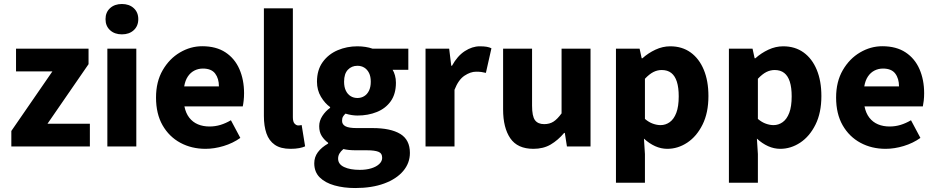

<svg xmlns="http://www.w3.org/2000/svg" viewBox="-20 -743 4744 974"><path d="M37.5 0V-78.6L245.8 -380.8H61.3V-496.1H429.2V-417.5L220.9 -115.3H435.9V0Z M524.6 0V-496H671.5V0ZM598.4 -568.7Q561.5 -568.7 538.4 -589.8Q515.3 -610.9 515.3 -645.9Q515.3 -680.7 538.4 -701.7Q561.5 -722.7 598.4 -722.7Q635.4 -722.7 658.4 -701.7Q681.5 -680.7 681.5 -645.9Q681.5 -610.9 658.4 -589.8Q635.4 -568.7 598.4 -568.7Z M1022.5 12Q951.7 12 894.7 -18.8Q837.8 -49.6 804.6 -107.6Q771.5 -165.7 771.5 -248.2Q771.5 -328.8 805.4 -387.1Q839.2 -445.4 892.9 -476.9Q946.6 -508.5 1005.8 -508.5Q1076.7 -508.5 1123.9 -477.3Q1171.1 -446.1 1194.6 -392Q1218.1 -337.9 1218.1 -270Q1218.1 -249.8 1216 -232.1Q1214 -214.5 1211.5 -203.3H915.5Q922.6 -168.4 940.2 -145.9Q957.8 -123.3 984 -112.3Q1010.1 -101.3 1043 -101.3Q1071.6 -101.3 1098.4 -109.4Q1125.2 -117.6 1151.4 -133L1199.2 -43.4Q1161.8 -16.7 1114.5 -2.3Q1067.1 12 1022.5 12ZM914.4 -304.7H1090.6Q1090.6 -344.7 1071.4 -370Q1052.3 -395.2 1009.4 -395.2Q986.4 -395.2 966.6 -385.3Q946.8 -375.4 933.1 -355.2Q919.4 -335 914.4 -304.7Z M1454 12Q1403.6 12 1374.1 -8.5Q1344.5 -29 1331.6 -66.5Q1318.7 -104 1318.7 -154.2V-700.6H1465.7V-148.2Q1465.7 -124.8 1474.6 -115.7Q1483.5 -106.6 1492.6 -106.6Q1497.3 -106.6 1500.8 -107.1Q1504.3 -107.6 1510.3 -108.6L1527.8 -0.6Q1516.1 4.9 1497.7 8.4Q1479.3 12 1454 12Z M1781.8 210.9Q1724.1 210.9 1676.8 197.6Q1629.5 184.3 1601.8 156.8Q1574.2 129.3 1574.2 85.2Q1574.2 54 1592.5 29.2Q1610.8 4.4 1644.6 -14.7V-18.7Q1625.8 -32.2 1612.5 -52.4Q1599.3 -72.6 1599.3 -102.9Q1599.3 -130.2 1615.3 -154.7Q1631.3 -179.3 1654.6 -195.9V-199.9Q1628.5 -218.2 1608.2 -251.9Q1588 -285.6 1588 -328.6Q1588 -388.1 1617 -428.2Q1646 -468.2 1692.9 -488.2Q1739.8 -508.1 1793.2 -508.1Q1814 -508.1 1833.7 -505Q1853.4 -502 1870 -496.1H2051.4V-389H1971.7Q1978.7 -377.9 1983.6 -360.6Q1988.5 -343.2 1988.5 -323.6Q1988.5 -266.6 1962.4 -229.7Q1936.3 -192.9 1891.8 -174.9Q1847.4 -156.9 1793.2 -156.9Q1779.6 -156.9 1764.6 -159.2Q1749.6 -161.5 1732.6 -166.6Q1724 -158.5 1719.7 -150.9Q1715.3 -143.3 1715.3 -129.7Q1715.3 -111.7 1732.4 -102.5Q1749.4 -93.3 1789.6 -93.3H1870Q1961.5 -93.3 2010.5 -63.6Q2059.4 -33.9 2059.4 32.8Q2059.4 84.3 2025.4 124.5Q1991.4 164.8 1929.2 187.8Q1866.9 210.9 1781.8 210.9ZM1793.2 -245.9Q1812.5 -245.9 1827.7 -255.3Q1842.9 -264.6 1851.9 -283Q1860.9 -301.4 1860.9 -328.6Q1860.9 -355.1 1852 -372.9Q1843 -390.7 1827.9 -400Q1812.7 -409.3 1793.2 -409.3Q1763.9 -409.3 1744.7 -389.1Q1725.5 -368.9 1725.5 -328.6Q1725.5 -301.4 1734.5 -283Q1743.5 -264.6 1758.7 -255.3Q1773.8 -245.9 1793.2 -245.9ZM1805.2 118.7Q1838.3 118.7 1863.7 110.8Q1889.2 102.9 1903.9 89Q1918.7 75 1918.7 57.9Q1918.7 34 1899.1 26.7Q1879.4 19.4 1843 19.4H1791.6Q1766.1 19.4 1750.4 17.8Q1734.6 16.2 1722 13.1Q1708.3 24.7 1701.7 36.3Q1695.2 47.9 1695.2 61.7Q1695.2 90 1725.5 104.3Q1755.8 118.7 1805.2 118.7Z M2138.7 0V-496.1H2258.6L2269.2 -409.4H2272.9Q2300.2 -459.2 2338 -483.7Q2375.7 -508.1 2413.8 -508.1Q2434.9 -508.1 2448.8 -505.7Q2462.6 -503.3 2473 -498.1L2444.9 -373.3Q2432.6 -376.3 2422 -377.8Q2411.4 -379.3 2395 -379.3Q2366.9 -379.3 2336.3 -359Q2305.6 -338.7 2285.7 -287.5V0Z M2686 12Q2605.3 12 2568.7 -41.5Q2532.2 -95 2532.2 -188V-496H2679.1V-207Q2679.1 -153.2 2694 -133.3Q2708.9 -113.3 2740.5 -113.3Q2768 -113.3 2787.8 -126Q2807.5 -138.6 2828.8 -167.9V-496H2975.7V0H2856L2845.3 -68.6H2841.7Q2810.8 -31.8 2773.7 -9.9Q2736.5 12 2686 12Z M3104.7 184.1V-496.1H3224.6L3235.2 -447.3H3238.9Q3268.3 -473.8 3305 -491Q3341.7 -508.1 3380.1 -508.1Q3440.2 -508.1 3483.5 -476.9Q3526.8 -445.7 3550.3 -389Q3573.8 -332.4 3573.8 -255.9Q3573.8 -170.8 3543.9 -110.8Q3514 -50.8 3466.4 -19.4Q3418.8 12 3365.1 12Q3333.6 12 3303.5 -1.5Q3273.4 -15.1 3246.7 -39.8L3251.7 38.7V184.1ZM3330.8 -108.3Q3356.5 -108.3 3377.5 -123.4Q3398.6 -138.4 3410.9 -170.7Q3423.1 -202.9 3423.1 -254.2Q3423.1 -298.8 3413.7 -328.4Q3404.3 -358 3385.3 -372.9Q3366.3 -387.8 3336.9 -387.8Q3314.8 -387.8 3294.4 -377.5Q3274 -367.1 3251.7 -343.4V-139.7Q3271.8 -122.6 3292.3 -115.5Q3312.7 -108.3 3330.8 -108.3Z M3677.7 184.1V-496.1H3797.6L3808.2 -447.3H3811.9Q3841.3 -473.8 3878 -491Q3914.7 -508.1 3953.1 -508.1Q4013.2 -508.1 4056.5 -476.9Q4099.8 -445.7 4123.3 -389Q4146.8 -332.4 4146.8 -255.9Q4146.8 -170.8 4116.9 -110.8Q4087 -50.8 4039.4 -19.4Q3991.8 12 3938.1 12Q3906.6 12 3876.5 -1.5Q3846.4 -15.1 3819.7 -39.8L3824.7 38.7V184.1ZM3903.8 -108.3Q3929.5 -108.3 3950.5 -123.4Q3971.6 -138.4 3983.9 -170.7Q3996.1 -202.9 3996.1 -254.2Q3996.1 -298.8 3986.7 -328.4Q3977.3 -358 3958.3 -372.9Q3939.3 -387.8 3909.9 -387.8Q3887.8 -387.8 3867.4 -377.5Q3847 -367.1 3824.7 -343.4V-139.7Q3844.8 -122.6 3865.3 -115.5Q3885.7 -108.3 3903.8 -108.3Z M4472.5 12Q4401.7 12 4344.7 -18.8Q4287.8 -49.6 4254.6 -107.6Q4221.5 -165.7 4221.5 -248.2Q4221.5 -328.8 4255.4 -387.1Q4289.2 -445.4 4342.9 -476.9Q4396.6 -508.5 4455.8 -508.5Q4526.7 -508.5 4573.9 -477.3Q4621.1 -446.1 4644.6 -392Q4668.1 -337.9 4668.1 -270Q4668.1 -249.8 4666 -232.1Q4664 -214.5 4661.5 -203.3H4365.5Q4372.6 -168.4 4390.2 -145.9Q4407.8 -123.3 4434 -112.3Q4460.1 -101.3 4493 -101.3Q4521.6 -101.3 4548.4 -109.4Q4575.2 -117.6 4601.4 -133L4649.2 -43.4Q4611.8 -16.7 4564.5 -2.3Q4517.1 12 4472.5 12ZM4364.4 -304.7H4540.6Q4540.6 -344.7 4521.4 -370Q4502.3 -395.2 4459.4 -395.2Q4436.4 -395.2 4416.6 -385.3Q4396.8 -375.4 4383.1 -355.2Q4369.4 -335 4364.4 -304.7Z"/></svg>

Font: Source Sans Variable
Style: Regular
Weight: 200
Designer: Paul D. Hunt
Foundry: Adobe Systems Incorporated
Version: Version 3.006;hotconv 1.0.111;makeotfexe 2.5.65597